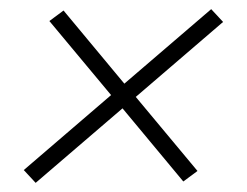

<svg xmlns="http://www.w3.org/2000/svg" viewBox="-20 -550 540 420"><path d="M58 -150 32 -178 223 -342 88 -504 119 -527 252 -367 442 -530 468 -502 277 -338 412 -176 381 -153 248 -313Z"/></svg>

Font: Iosevka Slab Extralight
Style: Italic
Weight: 200
Italic angle: -9°
Monospace: yes
Designer: Belleve Invis
Foundry: Belleve Invis
Version: Version 11.1.1; ttfautohint (v1.8.3)